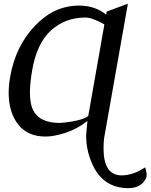

<svg xmlns="http://www.w3.org/2000/svg" viewBox="-20 -708 788 1005"><path d="M651.9 276.9Q532.2 276.9 474.1 173.3Q430.7 91.3 430.7 0L437.5 -74.7Q382.3 -31.7 322 -12.5Q261.7 6.8 219.2 6.8Q124 6.8 74.7 -57.1Q25.4 -121.1 25.4 -222.2Q25.4 -262.2 33.7 -308.1Q61.5 -466.3 162.4 -572.5Q263.2 -678.7 393.1 -678.7Q478 -678.7 535.6 -631.3L538.6 -647.5L649.4 -688.5L524.9 15.6Q522 44.4 522 68.8Q522 207.5 613.8 210Q678.2 210 739.3 168Q747.6 189.9 747.6 207.5L746.6 219.2Q722.7 276.9 651.9 276.9ZM294.4 -64.5Q406.2 -73.7 441.9 -100.6L526.4 -580.1Q463.4 -616.2 426.8 -616.2Q321.8 -616.2 247.6 -549.3Q173.3 -482.4 148.9 -342.8Q136.7 -273.9 136.7 -223.6Q136.7 -161.1 155.8 -127Q189.5 -64.5 294.4 -64.5Z"/></svg>

Font: Kelvinch
Style: Italic
Weight: 400
Italic angle: -10°
Designer: Paul James Miller
Foundry: High-Logic / Made with FontCreator
Version: Version 3.40;July 22, 2017;FontCreator 11.0.0.2388 64-bit